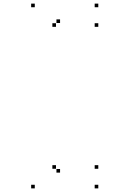

<svg xmlns="http://www.w3.org/2000/svg" viewBox="-20 -831 660 1061"><path d="M523.2 210V190H503.2V210ZM523.2 101.7V81.7H503.2V101.7ZM289.4 101.7V81.7H269.4V101.7ZM311.9 122.9V102.9H291.9V122.9ZM311.9 -703.9V-723.9H291.9V-703.9ZM289.4 -682.7V-702.7H269.4V-682.7ZM523.2 -682.7V-702.7H503.2V-682.7ZM523.2 -791V-811H503.2V-791ZM172.2 -791V-811H152.2V-791ZM172.2 210V190H152.2V210Z"/></svg>

Font: Monaspace Radon Dots Var
Style: Regular
Weight: 400
Designer: Riley Cran and the Lettermatic Team
Version: Version 1.100 (Monaspace Radon Dots)